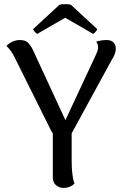

<svg xmlns="http://www.w3.org/2000/svg" viewBox="-20 -898 601 930"><path d="M160.2 -733.9Q155.3 -735.8 148.4 -743.9Q141.6 -752 140.1 -756.8L268.1 -875Q277.3 -877.9 295.7 -877.9Q314 -877.9 323.2 -875L451.2 -756.8Q450.2 -752.4 443.1 -744.1Q436 -735.8 431.2 -733.9L295.9 -812ZM541 -662.1Q541 -637.2 519 -604L327.1 -252V-120.1Q327.1 -44.9 340.8 -8.8Q319.8 12.2 289.1 12.2Q265.6 12.2 250.7 -1.5Q235.8 -15.1 235.8 -38.1V-252Q227.5 -263.2 223.1 -273.9L48.8 -624Q35.6 -651.4 11.2 -675.8Q39.6 -704.1 77.1 -704.1Q101.1 -704.1 114.5 -692.1Q127.9 -680.2 140.1 -654.8L296.9 -315.9L443.8 -630.9Q455.1 -655.3 455.1 -668Q455.1 -685.1 445.8 -695.8Q469.7 -704.1 497.1 -704.1Q518.6 -704.1 529.8 -692.1Q541 -680.2 541 -662.1Z"/></svg>

Font: Arima Madurai Medium
Style: Regular
Weight: 500
Designer: Joana Correia and Natanael Gama
Foundry: NDISCOVER
Version: Version 1.019;PS 001.019;hotconv 1.0.88;makeotf.lib2.5.64775